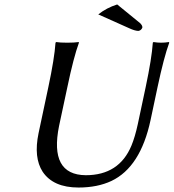

<svg xmlns="http://www.w3.org/2000/svg" viewBox="-20 -838 785 868"><path d="M638.7 -444.8Q666 -573.7 670.9 -645L673.8 -647.9Q691.9 -645 708 -645Q725.6 -645 743.7 -647.9L745.1 -645Q720.7 -578.1 692.4 -444.8L660.6 -294.9Q615.2 -82.5 483.9 -20Q420.4 9.8 335 9.8Q220.7 9.8 172.9 -61.5Q131.3 -125.5 154.3 -235.8L198.7 -444.8Q226.1 -573.7 231 -645L233.9 -647.9Q251.5 -645 284.2 -645Q316.9 -645 335.9 -647.9L336.9 -645Q312.5 -578.1 284.7 -444.8L247.1 -269Q202.1 -47.4 367.7 -45.9Q518.6 -45.9 574.2 -179.7Q590.3 -218.3 603 -276.9ZM509.8 -817.9 612.8 -733.9Q625 -722.2 623.5 -712.9Q618.2 -700.2 605.5 -698.2Q589.4 -698.7 564.9 -710L424.3 -772.9Q461.9 -802.7 509.8 -817.9Z"/></svg>

Font: Linux Biolinum Slanted O
Style: Slanted
Weight: 400
Designer: Philipp H. Poll
Foundry: Philipp H. Poll
Version: Version 1.0.4